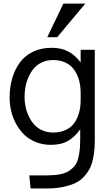

<svg xmlns="http://www.w3.org/2000/svg" viewBox="-20 -816 620 1081"><path d="M460.4 -795.9 301.8 -606.4H246.1L336.9 -795.9ZM277.8 -69.8Q319.3 -69.8 350.6 -84.5Q381.8 -99.1 399.4 -125Q417 -150.9 425.5 -182.6Q434.1 -214.4 434.1 -252V-291.5Q434.1 -330.6 425.3 -363.5Q416.5 -396.5 398.2 -422.6Q379.9 -448.7 349.4 -463.4Q318.8 -478 278.3 -478Q244.6 -478 217 -465.3Q189.5 -452.6 171.6 -431.9Q153.8 -411.1 141.4 -383.5Q128.9 -356 123.5 -327.6Q118.2 -299.3 118.2 -270.5Q118.2 -242.2 124 -214.4Q129.9 -186.5 142.6 -160.2Q155.3 -133.8 173.3 -114Q191.4 -94.2 218.5 -82Q245.6 -69.8 277.8 -69.8ZM152.3 245.1 145 171.4H244.6Q286.1 171.4 316.9 165.5Q347.7 159.7 368.2 146.2Q388.7 132.8 401.4 116.5Q414.1 100.1 420.7 74Q427.2 47.9 429.4 22.2Q431.6 -3.4 431.6 -40.5V-87.9Q402.3 -45.9 363.8 -23.2Q325.2 -0.5 265.6 -0.5Q219.7 -0.5 180.9 -16.4Q142.1 -32.2 115.5 -58.6Q88.9 -85 70.1 -119.6Q51.3 -154.3 42.7 -191.4Q34.2 -228.5 34.2 -266.1Q34.2 -324.7 48.6 -374.5Q63 -424.3 91.3 -463.4Q119.6 -502.4 165.8 -524.7Q211.9 -546.9 271.5 -546.9Q324.2 -546.9 363.5 -526.6Q402.8 -506.3 434.1 -464.4V-535.6H513.7V-38.6Q513.7 -4.4 512 21.2Q510.3 46.9 503.7 78.1Q497.1 109.4 485.8 131.8Q474.6 154.3 454.3 177Q434.1 199.7 406 213.6Q377.9 227.5 336.4 236.3Q294.9 245.1 242.7 245.1Z"/></svg>

Font: Oxygen
Style: Regular
Weight: 400
Designer: Vernon Adams
Foundry: Vernon Adams
Version: Version Release 0.2.3 webfont; ttfautohint (v0.93.3-1d66) -l